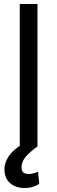

<svg xmlns="http://www.w3.org/2000/svg" viewBox="-20 -727 284 953"><path d="M166 0H78.1V-707H166ZM2 115.2Q2 88.9 14.6 63.5Q27.3 38.1 55.2 14.2Q83 -9.8 126 -29.3L166 0Q128.9 26.4 107.9 50.8Q86.9 75.2 86.9 103.5Q86.9 120.1 95.2 128.4Q103.5 136.7 123 136.7Q131.8 136.7 139.6 134.8Q147.5 132.8 155.3 130.9Q162.1 127.9 168.9 125L174.8 185.5Q162.1 194.3 143.6 200.2Q125 206.1 101.6 206.1Q57.6 206.1 30.3 182.1Q2.9 158.2 2 115.2Z"/></svg>

Font: WEMIX Pretendard Variable
Style: Regular
Weight: 400
Designer: Base glyphs from Inter by Rasmus Andersson; Hangeul glyphs from Noto Sans CJK(Source Han Sans) by Jang Soo-young and Kan
Foundry: Kil Hyung-jin
Version: Version 1.000;Glyphs 3.2 (3208)